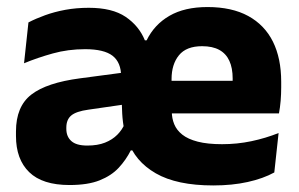

<svg xmlns="http://www.w3.org/2000/svg" viewBox="-20 -527 870 559"><path d="M600.9 12.9Q494.7 12.9 433.5 -22.4Q372.2 -57.8 351.9 -119.2L342.2 -146.2Q337.1 -172.1 335.8 -196.3Q334.5 -220.5 334.7 -244.1L332.7 -303.9Q332.7 -345.1 307.9 -364.5Q283.1 -383.8 227.8 -383.8Q178.2 -383.8 133.7 -371.4Q89.2 -359 50 -342.8L62.8 -461.7Q84.2 -472.9 111.1 -482.6Q138 -492.4 170.1 -498.4Q202.2 -504.3 238.8 -504.3Q306.7 -504.3 345.7 -478Q384.7 -451.6 401.8 -409.6H406.9Q429.3 -455.5 473.4 -481Q517.5 -506.5 584.1 -506.5Q654.9 -506.5 702.7 -480.4Q750.4 -454.3 774.6 -405.8Q798.7 -357.2 798.7 -288.9V-272.5Q798.7 -253.4 797.1 -233.6Q795.4 -213.8 792.2 -196.8H654.5Q656.2 -225.9 656.8 -251.6Q657.4 -277.2 657.4 -298.2Q657.4 -329 647.8 -349.8Q638.3 -370.7 618.7 -381.6Q599 -392.5 568.4 -392.5Q522.4 -392.5 501 -366.1Q479.5 -339.7 479.5 -296.6V-252.5L480.2 -236.5V-202.3Q480.2 -182.5 487.3 -165.3Q494.3 -148.1 510.8 -135Q527.3 -121.9 555.6 -114.6Q583.9 -107.2 626.5 -107.2Q670.7 -107.2 711.9 -115.9Q753.2 -124.6 791.1 -139.7L778.6 -24.9Q746.3 -7.1 701.1 2.9Q656 12.9 600.9 12.9ZM182.4 11.7Q103.4 11.7 65 -25.8Q26.5 -63.2 26.5 -131V-144.3Q26.5 -217.1 71.3 -251.7Q116.1 -286.3 213.3 -299L345.3 -316.5L354.3 -224.6L237.3 -207.7Q201.8 -202.8 187.5 -190.8Q173.1 -178.8 173.1 -155.4V-151.8Q173.1 -129.5 187.6 -116.4Q202.1 -103.2 234.1 -103.2Q264.2 -103.2 285.7 -111.7Q307.1 -120.2 321.5 -134.7Q335.8 -149.1 342.8 -166.2L386.5 -89.1H360.8Q346.7 -61.2 325.6 -38.5Q304.4 -15.7 270.2 -2Q236 11.7 182.4 11.7ZM414.5 -196.8V-291.7H761.4V-196.8Z"/></svg>

Font: Anek Bangla Medium
Style: Regular
Weight: 500
Designer: Sulekha Rajkumar (Bangla), Yesha Goshar (Latin)
Foundry: Ek Type
Version: Version 1.003